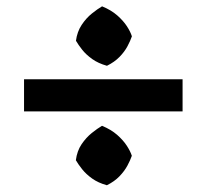

<svg xmlns="http://www.w3.org/2000/svg" viewBox="-20 -550 636 591"><path d="M54 -207V-306H542V-207ZM309 20.2Q282.2 12.8 263.6 -0.5Q245 -13.8 233 -28.9Q221 -44 213.5 -56.8Q217.2 -85.5 231.1 -106Q245 -126.5 262.4 -140.5Q279.8 -154.5 294 -162.8Q322 -151.2 340.6 -134.9Q359.2 -118.5 370.2 -101.6Q381.2 -84.8 385.8 -70.5Q381.2 -57 372.2 -40.2Q363.2 -23.5 347.9 -7.5Q332.5 8.5 309 20.2ZM309.2 -347.5Q282.5 -355 263.9 -368.2Q245.2 -381.5 233.2 -396.6Q221.2 -411.8 213.8 -424.5Q217.5 -452.5 231.4 -473.4Q245.2 -494.2 262.6 -508.2Q280 -522.2 294.2 -530.5Q322.2 -519 340.9 -502.6Q359.5 -486.2 370.5 -469.4Q381.5 -452.5 386 -438.2Q381.5 -424.8 372.5 -407.8Q363.5 -390.8 348.1 -375Q332.8 -359.2 309.2 -347.5Z"/></svg>

Font: Eczar
Style: Regular
Weight: 400
Designer: Vaibhav Singh
Foundry: Rosetta Type Foundry
Version: Version 2.000